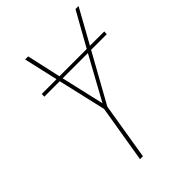

<svg xmlns="http://www.w3.org/2000/svg" viewBox="-215 -832 930 930"><g transform="rotate(-45 250.0 -367.5)"><path d="M184 0 233 -295 176 -542H70L71 -560H172L132 -735H153L192 -560H379L477 -735H498L401 -560H499L498 -542H391L252 -292L204 0ZM247 -320 369 -542H196Z"/></g></svg>

Font: Iosevka SS18 Thin
Style: Italic
Weight: 100
Italic angle: -9°
Monospace: yes
Designer: Belleve Invis
Foundry: Belleve Invis
Version: Version 25.1.1; ttfautohint (v1.8.4)